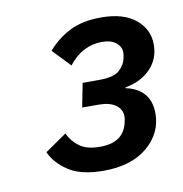

<svg xmlns="http://www.w3.org/2000/svg" viewBox="-54 -755 460 483"><g transform="rotate(-10 176.5 -513.5)"><path d="M160 -550H202Q240 -550 254.5 -563.5Q269 -577 272 -593Q273 -597 273.5 -601Q274 -605 274 -608Q274 -622 261.5 -632.5Q249 -643 225 -643Q201 -643 179.5 -632Q158 -621 140 -598L97 -643Q121 -671 153.5 -687.5Q186 -704 234 -704Q291 -704 322 -678.5Q353 -653 353 -614Q353 -577 328.5 -552Q304 -527 264 -520V-518Q294 -512 310.5 -493Q327 -474 327 -443Q327 -392 286 -357.5Q245 -323 174 -323Q116 -323 84 -344.5Q52 -366 40 -394L95 -432Q105 -411 123.5 -397.5Q142 -384 175 -384Q207 -384 224.5 -397Q242 -410 247 -435Q248 -439 248.5 -442Q249 -445 249 -448Q249 -467 233.5 -478Q218 -489 190 -489H148Z"/></g></svg>

Font: IBM Plex Sans Medium
Style: Italic
Weight: 500
Italic angle: -11.31°
Designer: Mike Abbink, Paul van der Laan, Pieter van Rosmalen
Foundry: Bold Monday
Version: Version 3.201